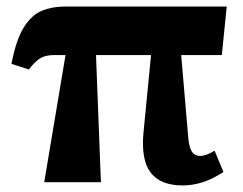

<svg xmlns="http://www.w3.org/2000/svg" viewBox="-20 -556 743 586"><path d="M115 0 180 -388H147Q121 -388 105 -379.5Q89 -371 68 -344L15 -361Q29 -435 53 -473Q77 -511 108.5 -523.5Q140 -536 176 -536H672L657 -388H533L554 -143Q556 -110 564.5 -95Q573 -80 592 -80Q608 -80 635 -96L662 -31Q626 -8 596 1Q566 10 538 10Q470 10 440 -29Q410 -68 418 -152L441 -388H273L288 0Z"/></svg>

Font: Noto Serif SemiCondensed ExtraBold
Style: Regular
Weight: 800
Width: 4
Designer: Monotype Design Team
Foundry: Monotype Imaging Inc.
Version: Version 2.015